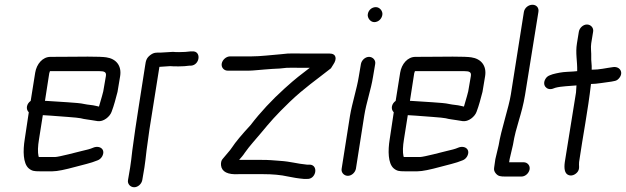

<svg xmlns="http://www.w3.org/2000/svg" viewBox="-20 -721 2631 807"><path d="M425 -401 414 -337C413 -332 407 -310 396 -273C391 -274 387 -275 383 -276C368 -280 351 -280 333 -284C310 -290 223 -293 174 -297H169L187 -413C188 -417 189 -420 190 -422H397C419 -422 428 -418 425 -401ZM128 -416 109 -297C92 -285 87 -263 101 -249L84 -136C76 -87 77 -35 100 -14C114 -2 124 -1 146 -1H201C221 -1 254 -8 298 -20C326 -28 362 -35 390 -47C398 -50 404 -55 409 -63C426 -93 399 -112 371 -100C360 -95 344 -91 322 -86C309 -83 227 -61 211 -61H144C143 -62 142 -63 142 -64C138 -82 139 -106 144 -136L160 -237L192 -235C228 -232 308 -227 319 -224C327 -222 336 -220 345 -219L365 -216C370 -215 378 -214 390 -212C415 -208 442 -231 449 -251C460 -280 466 -305 474 -335L485 -401C492 -445 468 -474 427 -480C414 -482 388 -483 349 -483C312 -483 259 -482 192 -482C159 -482 134 -452 128 -416Z M544 66C560 66 575 52 578 36L587 -17C590 -37 593 -61 596 -89L608 -176L650 -440L695 -443C704 -442 716 -442 732 -442C748 -442 762 -443 776 -445H783C821 -448 827 -508 788 -505H781C767 -503 751 -502 733 -502C724 -502 715 -502 707 -503L657 -500C635 -500 627 -501 611 -489C596 -477 593 -467 590 -445C572 -326 552 -210 536 -88C533 -60 530 -36 527 -17L518 36C515 52 528 66 544 66Z M912 -454C909 -438 921 -424 937 -424H1026C1035 -424 1046 -425 1058 -426L1093 -429C1116 -431 1134 -432 1156 -433L1185 -436C1200 -437 1226 -436 1240 -436H1282C1241 -404 1228 -396 1176 -349C1123 -301 1075 -250 1033 -195C996 -155 970 -124 955 -101L947 -90C944 -86 934 -74 915 -52C910 -46 908 -37 909 -26C912 1 937 14 984 11H1086C1125 11 1160 14 1191 21C1210 25 1233 29 1257 31H1270C1308 34 1320 -26 1283 -29H1270C1227 -33 1203 -42 1156 -45C1126 -47 1116 -49 1076 -49H985C993 -58 1002 -68 1009 -79C1030 -109 1054 -134 1077 -162C1117 -210 1137 -234 1198 -293C1261 -353 1308 -384 1371 -434L1381 -450C1397 -473 1394 -496 1365 -496H1250C1234 -496 1207 -497 1190 -496L1160 -493C1120 -490 1076 -484 1036 -484H947C931 -484 915 -470 912 -454Z M1497 -452 1488 -399C1480 -348 1460 -288 1451 -234L1416 -12C1413 4 1426 18 1442 18C1458 18 1473 4 1476 -12L1511 -235C1520 -292 1539 -342 1548 -399L1557 -452C1560 -468 1547 -482 1531 -482C1515 -482 1500 -468 1497 -452ZM1526 -662C1523 -646 1537 -628 1553 -628C1570 -628 1584 -641 1587 -658C1590 -674 1576 -691 1560 -691C1543 -691 1529 -679 1526 -662Z M1959 -401 1948 -337C1947 -332 1941 -310 1930 -273C1925 -274 1921 -275 1917 -276C1902 -280 1885 -280 1867 -284C1844 -290 1757 -293 1708 -297H1703L1721 -413C1722 -417 1723 -420 1724 -422H1931C1953 -422 1962 -418 1959 -401ZM1662 -416 1643 -297C1626 -285 1621 -263 1635 -249L1618 -136C1610 -87 1611 -35 1634 -14C1648 -2 1658 -1 1680 -1H1735C1755 -1 1788 -8 1832 -20C1860 -28 1896 -35 1924 -47C1932 -50 1938 -55 1943 -63C1960 -93 1933 -112 1905 -100C1894 -95 1878 -91 1856 -86C1843 -83 1761 -61 1745 -61H1678C1677 -62 1676 -63 1676 -64C1672 -82 1673 -106 1678 -136L1694 -237L1726 -235C1762 -232 1842 -227 1853 -224C1861 -222 1870 -220 1879 -219L1899 -216C1904 -215 1912 -214 1924 -212C1949 -208 1976 -231 1983 -251C1994 -280 2000 -305 2008 -335L2019 -401C2026 -445 2002 -474 1961 -480C1948 -482 1922 -483 1883 -483C1846 -483 1793 -482 1726 -482C1693 -482 1668 -452 1662 -416Z M2206 -9C2209 -25 2197 -39 2181 -39H2120L2122 -52C2123 -56 2124 -60 2125 -65L2136 -112C2149 -193 2173 -237 2187 -323L2243 -671C2246 -688 2235 -701 2218 -701C2201 -701 2185 -688 2182 -671L2127 -323C2119 -271 2086 -175 2076 -111L2062 -52L2057 -17C2055 -7 2058 1 2064 8C2074 20 2084 21 2104 21H2172C2188 21 2203 7 2206 -9Z M2447 -618C2431 -618 2416 -604 2413 -588L2405 -539C2398 -497 2407 -465 2406 -422C2399 -421 2385 -420 2363 -419C2341 -418 2322 -414 2303 -409L2292 -405C2284 -402 2278 -398 2273 -390C2257 -364 2277 -340 2303 -348L2314 -352C2340 -359 2374 -359 2403 -362L2401 -332L2354 -40C2350 -12 2354 6 2366 13C2381 22 2399 13 2408 1C2418 -13 2412 -26 2414 -40C2430 -150 2451 -255 2464 -368C2489 -368 2524 -375 2550 -378L2560 -380C2568 -381 2575 -384 2581 -391C2603 -415 2586 -443 2557 -439C2526 -435 2501 -428 2467 -428C2468 -451 2464 -464 2465 -484C2466 -495 2462 -522 2465 -539L2473 -588C2476 -604 2463 -618 2447 -618Z"/></svg>

Font: Squarish
Style: It
Weight: 400
Foundry: Cannot Into Space Fonts
Version: Version 0.272